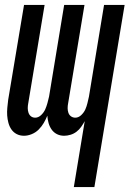

<svg xmlns="http://www.w3.org/2000/svg" viewBox="-20 -540 540 775"><path d="M278 215 322 -51Q316 -40 308 -28.5Q300 -17 289 -8.5Q278 0 264.5 4Q251 8 239 8Q223 8 210 1.5Q197 -5 188.5 -17Q180 -29 176 -43.5Q172 -58 171 -73Q165 -58 156.5 -43.5Q148 -29 136 -17Q124 -5 108 1.5Q92 8 77 8Q61 8 48 1.5Q35 -5 26.5 -17Q18 -29 14 -44Q10 -59 9 -74Q8 -89 9.5 -105Q11 -121 13 -137L77 -520H160L94 -123Q92 -113 92 -103.5Q92 -94 95 -85Q98 -76 105 -70.5Q112 -65 122 -65Q135 -65 146 -75.5Q157 -86 162.5 -98.5Q168 -111 171.5 -124Q175 -137 178 -150L239 -520H321L255 -123Q253 -113 253 -103.5Q253 -94 256 -85Q259 -76 266.5 -70.5Q274 -65 284 -65Q297 -65 308 -75.5Q319 -86 324.5 -98.5Q330 -111 333 -124Q336 -137 339 -150L400 -520H483L361 215Z"/></svg>

Font: Iosevka Medium Oblique
Style: Regular
Weight: 500
Italic angle: -9°
Monospace: yes
Designer: Belleve Invis
Foundry: Belleve Invis
Version: Version 32.5.0; ttfautohint (v1.8.4)